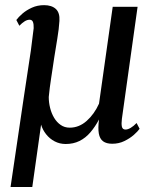

<svg xmlns="http://www.w3.org/2000/svg" viewBox="-20 -562 612 764"><path d="M108.5 182H22L74.5 -173.5Q81.5 -223 89 -269.5Q96.5 -316 102.8 -360.8Q109 -405.5 114 -450Q114.5 -466 111 -474.8Q107.5 -483.5 98 -483.5Q88 -483.5 77.8 -477Q67.5 -470.5 57 -459.5L45 -482.5Q53.5 -494 69.2 -507.8Q85 -521.5 107 -531.5Q129 -541.5 155.5 -541.5Q185.5 -541.5 202 -526.5Q218.5 -511.5 216.5 -479Q214.5 -446.5 208.2 -409.2Q202 -372 196 -334Q192.5 -311 189.5 -290.5Q186.5 -270 183.5 -251Q180.5 -232 178.2 -213.8Q176 -195.5 174 -176Q174 -154 179.5 -132.2Q185 -110.5 195.5 -93Q206 -75.5 221.5 -64.8Q237 -54 257.5 -54Q294.5 -54 324.8 -80.8Q355 -107.5 374 -149.5L428.5 -535H527.5L465 -89Q462.5 -69.5 465 -58Q467.5 -46.5 479.5 -46.5Q488.5 -46.5 500 -53.2Q511.5 -60 523.5 -72.5L535.5 -49.5Q528.5 -39.5 512.8 -25.5Q497 -11.5 475 -0.8Q453 10 426.5 10Q403.5 10 390.2 0.2Q377 -9.5 373.2 -30.8Q369.5 -52 374 -86.5Q358.5 -57.5 339.5 -35.2Q320.5 -13 296.2 -1Q272 11 241.5 11Q217.5 11 197.5 0.5Q177.5 -10 163.5 -27.8Q149.5 -45.5 143.5 -66Z"/></svg>

Font: Merriweather 72pt
Style: Italic
Weight: 400
Italic angle: -7.8°
Version: Version 2.101